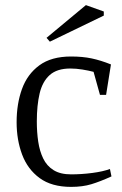

<svg xmlns="http://www.w3.org/2000/svg" viewBox="-20 -721 478 751"><path d="M258 10Q182 10 135 -24.5Q88 -59 66.5 -116.5Q45 -174 45 -243Q45 -315 66 -373Q87 -431 134 -465.5Q181 -500 258 -500Q303 -500 338.5 -492.5Q374 -485 414 -469L395 -350H371L346 -440Q327 -445 302.5 -449Q278 -453 255 -453Q203 -453 174.5 -427.5Q146 -402 135 -355.5Q124 -309 124 -246Q124 -204 129.5 -167Q135 -130 149 -101Q163 -72 189.5 -55.5Q216 -39 258 -39Q299 -39 341 -44.5Q383 -50 410 -60L416 -31Q372 -11 337.5 -0.5Q303 10 258 10ZM175 -558 162 -573 316 -701 386 -676V-660Z"/></svg>

Font: Manuale Light
Style: Regular
Weight: 300
Designer: Eduardo Tunni / Pablo Cosgaya
Foundry: Eduardo Tunni / Pablo Cosgaya
Version: Version 1.002